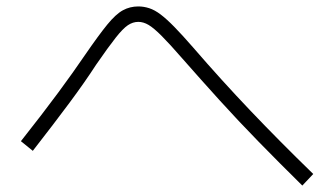

<svg xmlns="http://www.w3.org/2000/svg" viewBox="-20 -643 1040 597"><path d="M920 -66Q848 -137 784.5 -202Q721 -267 663 -331Q605 -395 547 -461Q507 -507 482.5 -531.5Q458 -556 442 -565.5Q426 -575 410 -575Q393 -575 377.5 -564.5Q362 -554 339.5 -525.5Q317 -497 279 -442Q244 -388 196.5 -324Q149 -260 82 -174L45 -204Q113 -290 161 -355Q209 -420 245 -473Q287 -534 313.5 -566.5Q340 -599 362 -611Q384 -623 410 -623Q427 -623 444 -617.5Q461 -612 479.5 -598Q498 -584 522 -559.5Q546 -535 580 -496Q669 -393 759.5 -298Q850 -203 954 -102Z"/></svg>

Font: M PLUS 1 Code Light
Style: Regular
Weight: 300
Designer: Coji Morishita
Foundry: UNDERFOREST DESIGN
Version: Version 1.002